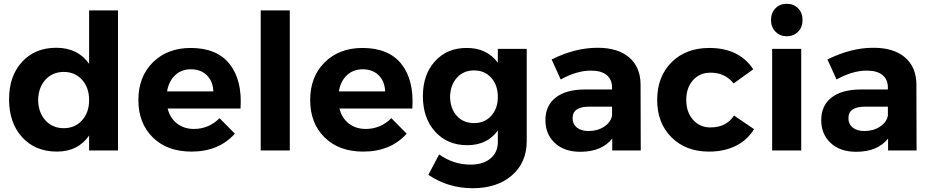

<svg xmlns="http://www.w3.org/2000/svg" viewBox="-20 -797 4934 1017"><path d="M452 -742H605V0H452V-79Q393 6 282 6Q167 6 97.5 -70Q28 -146 28 -271Q28 -394 96.5 -469Q165 -544 278 -544Q392 -544 452 -459ZM318 -118Q377 -118 414.5 -159.5Q452 -201 452 -267Q452 -333 414.5 -374.5Q377 -416 318 -416Q258 -416 220.5 -374.5Q183 -333 182 -267Q183 -201 220.5 -159.5Q258 -118 318 -118Z M990 -543Q1129 -543 1196.5 -457.5Q1264 -372 1254 -222H868Q881 -171 918 -142.5Q955 -114 1007 -114Q1086 -114 1143 -171L1224 -89Q1139 6 994 6Q866 6 789.5 -69Q713 -144 713 -267Q713 -391 790 -467Q867 -543 990 -543ZM865 -313H1110Q1108 -366 1076 -398Q1044 -430 991 -430Q941 -430 907.5 -398.5Q874 -367 865 -313Z M1361 -742H1515V0H1361Z M1900 -543Q2039 -543 2106.5 -457.5Q2174 -372 2164 -222H1778Q1791 -171 1828 -142.5Q1865 -114 1917 -114Q1996 -114 2053 -171L2134 -89Q2049 6 1904 6Q1776 6 1699.5 -69Q1623 -144 1623 -267Q1623 -391 1700 -467Q1777 -543 1900 -543ZM1775 -313H2020Q2018 -366 1986 -398Q1954 -430 1901 -430Q1851 -430 1817.5 -398.5Q1784 -367 1775 -313Z M2617 -538H2770V-50Q2770 64 2691.5 132Q2613 200 2483 200Q2354 200 2249 129L2306 21Q2382 75 2473 75Q2539 75 2578 42.5Q2617 10 2617 -45V-106Q2561 -28 2455 -28Q2350 -28 2285 -99.5Q2220 -171 2220 -288Q2220 -402 2284 -472.5Q2348 -543 2451 -543Q2558 -544 2617 -465ZM2491 -145Q2547 -145 2582 -183.5Q2617 -222 2617 -284Q2617 -346 2582 -385Q2547 -424 2491 -424Q2435 -424 2400 -385Q2365 -346 2364 -284Q2365 -222 2399.5 -183.5Q2434 -145 2491 -145Z M3374 0H3223V-63Q3167 7 3054 7Q2969 7 2919 -39.5Q2869 -86 2869 -161Q2869 -237 2922.5 -279.5Q2976 -322 3074 -323H3222V-333Q3222 -376 3193.5 -399.5Q3165 -423 3110 -423Q3035 -423 2950 -376L2902 -482Q3026 -544 3145 -544Q3253 -544 3312.5 -493Q3372 -442 3373 -351ZM3097 -103Q3145 -103 3180 -126Q3215 -149 3222 -184V-232H3101Q3013 -232 3013 -171Q3013 -140 3035.5 -121.5Q3058 -103 3097 -103Z M3866 -355Q3819 -413 3743 -412Q3686 -412 3650.5 -372Q3615 -332 3615 -268Q3615 -203 3651 -162.5Q3687 -122 3743 -122Q3827 -122 3868 -185L3974 -113Q3940 -56 3878.5 -25Q3817 6 3735 6Q3613 6 3537 -69.5Q3461 -145 3461 -267Q3461 -391 3537 -467Q3613 -543 3737 -543Q3895 -543 3970 -430Z M4147 -777Q4184 -777 4207.5 -753Q4231 -729 4231 -691Q4231 -653 4207.5 -629Q4184 -605 4147 -605Q4111 -605 4087.5 -629.5Q4064 -654 4064 -691Q4064 -729 4087.5 -753Q4111 -777 4147 -777ZM4070 -538H4224V0H4070Z M4835 0H4684V-63Q4628 7 4515 7Q4430 7 4380 -39.5Q4330 -86 4330 -161Q4330 -237 4383.5 -279.5Q4437 -322 4535 -323H4683V-333Q4683 -376 4654.5 -399.5Q4626 -423 4571 -423Q4496 -423 4411 -376L4363 -482Q4487 -544 4606 -544Q4714 -544 4773.5 -493Q4833 -442 4834 -351ZM4558 -103Q4606 -103 4641 -126Q4676 -149 4683 -184V-232H4562Q4474 -232 4474 -171Q4474 -140 4496.5 -121.5Q4519 -103 4558 -103Z"/></svg>

Font: Montserrat-Arabic SemiBold
Style: Regular
Weight: 600
Designer: Mohamed Gaber
Foundry: Kief Type Foundry
Version: Version 5.008;PS 005.008;hotconv 1.0.88;makeotf.lib2.5.64775